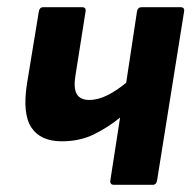

<svg xmlns="http://www.w3.org/2000/svg" viewBox="-20 -514 539 534"><path d="M297 0Q285 0 287 -13L314 -187Q281 -160 241.5 -140.5Q202 -121 152 -121Q93 -121 67.5 -159Q42 -197 55 -281L88 -482Q90 -494 100 -494H208Q220 -494 218 -482L190 -305Q184 -269 193.5 -252.5Q203 -236 228 -236Q253 -236 279.5 -249.5Q306 -263 331 -284L361 -482Q363 -494 374 -494H482Q494 -494 492 -482L417 -13Q415 0 405 0Z"/></svg>

Font: Sofia Sans Semi Condensed ExtraBold
Style: Italic
Weight: 800
Italic angle: -9°
Version: Version 4.100